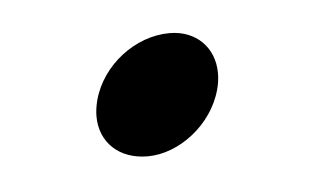

<svg xmlns="http://www.w3.org/2000/svg" viewBox="-26 -399 278 170"><g transform="rotate(-5 113.0 -314.5)"><path d="M100.2 -261.5C128.2 -261.5 158.3 -284.5 166.5 -315C167.9 -320 168.5 -324.9 168.5 -329.5C168.5 -352.5 152.2 -368.5 128.8 -368.5C98.3 -368.5 68.2 -345.5 60 -315C58.7 -310 58 -305.2 58 -300.7C58 -277.6 74.7 -261.5 100.2 -261.5Z"/></g></svg>

Font: Manrope
Style: RegularItalic
Weight: 400
Italic angle: -15°
Designer: Mikhail Sharanda
Foundry: Mikhail Sharanda
Version: Version 4.502;hotconv 1.0.109;makeotfexe 2.5.65596